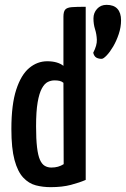

<svg xmlns="http://www.w3.org/2000/svg" viewBox="-20 -763 520 793"><path d="M189 10Q157 10 128 2.5Q99 -5 76 -29.5Q53 -54 40 -102Q27 -150 27 -230Q27 -331 47 -392.5Q67 -454 100.5 -482Q134 -510 175 -510Q197 -510 214 -505Q231 -500 242 -491V-694Q242 -715 249.5 -723.5Q257 -732 277 -733.5Q297 -735 334 -735V-20Q309 -9 273 0.5Q237 10 189 10ZM192 -71Q207 -71 219.5 -74.5Q232 -78 243 -85L242 -421Q235 -427 226 -429Q217 -431 205 -431Q191 -431 177.5 -424.5Q164 -418 153 -398Q142 -378 135.5 -340.5Q129 -303 129 -241Q129 -188 133 -154.5Q137 -121 145 -103Q153 -85 165 -78Q177 -71 192 -71ZM400 -520Q387 -520 378 -525Q369 -530 365 -545Q381 -576 380 -599Q379 -622 372.5 -642.5Q366 -663 366 -687Q366 -710 381 -726.5Q396 -743 420 -743Q450 -743 465 -726.5Q480 -710 480 -679Q480 -651 470.5 -622.5Q461 -594 447.5 -571Q434 -548 420.5 -534Q407 -520 400 -520Z"/></svg>

Font: Yanone Kaffeesatz ExtraLight Medium
Style: Regular
Weight: 500
Version: Version 2.003